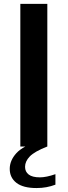

<svg xmlns="http://www.w3.org/2000/svg" viewBox="-20 -760 351 996"><path d="M85.5 0V-740H225.5V0ZM169.5 215.5Q100 215.5 65.2 188.5Q30.5 161.5 30.5 116Q30.5 72.5 65 34.5Q99.5 -3.5 190.5 -32L225.5 0Q159 26 134.5 51.5Q110 77 110 105.5Q110 131 129 145.5Q148 160 187 160Q220 160 267.5 143.5V198Q245 206.5 221 211Q197 215.5 169.5 215.5Z"/></svg>

Font: Encode Sans Expanded SemiBold
Style: Regular
Weight: 600
Width: 7
Designer: Multiple Designers
Foundry: Impallari Type
Version: Version 3.000; ttfautohint (v1.8.3) -l 8 -r 50 -G 200 -x 14 